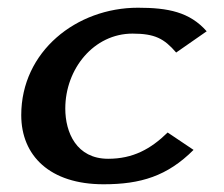

<svg xmlns="http://www.w3.org/2000/svg" viewBox="-20 -471 580 497"><path d="M35 -173C35 -68 109 6 248 6C344 6 413 -15 481 -83L414 -128C370 -85 324 -60 260 -60C178 -60 149 -128 149 -190C149 -293 223 -384 323 -384C381 -384 405 -371 436 -335L515 -390C471 -440 415 -451 337 -451C178 -451 35 -338 35 -173Z"/></svg>

Font: KpSans
Style: BoldItalic
Weight: 700
Italic angle: -11°
Version: Version 0.66